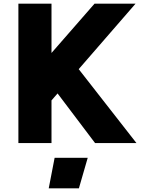

<svg xmlns="http://www.w3.org/2000/svg" viewBox="-20 -778 782 1044"><path d="M80 0ZM293 -270 260 -232V0H80V-758H260V-490L494 -758H717L408 -402L722 0H497ZM277 80H457L409 246H245Z"/></svg>

Font: Biryani Heavy
Style: Regular
Weight: 900
Designer: Dan Reynolds and Mathieu Réguer
Foundry: Dan Reynolds and Mathieu Réguer
Version: Version 1.003; ttfautohint (v1.1) -l 5 -r 5 -G 72 -x 0 -D la